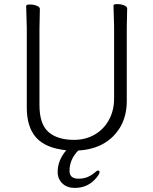

<svg xmlns="http://www.w3.org/2000/svg" viewBox="-20 -724 750 939"><path d="M346 195Q308 195 285 173Q262 151 262 117Q262 60 304 11Q202 0 156.5 -51.5Q111 -103 111 -198V-586L108 -695Q108 -702 126 -702Q144 -702 159.5 -696Q175 -690 175 -680L173 -584V-210Q173 -117 217 -78.5Q261 -40 342 -40Q399 -40 443.5 -66Q488 -92 513 -138Q538 -184 538 -242V-595L535 -697Q535 -704 553 -704Q571 -704 586.5 -698Q602 -692 602 -682L600 -594V-230Q600 -157 568 -102Q504 3 365 12H363Q320 55 320 112Q320 150 364.5 150Q409 150 443 120H444Q453 110 460 110Q467 110 467 118Q467 126 452 145Q411 195 346 195Z"/></svg>

Font: LXGW WenKai TC Light
Style: Regular
Weight: 300
Designer: LXGW / Fontworks Inc.
Foundry: LXGW / Fontworks Inc.
Version: Version 1.330